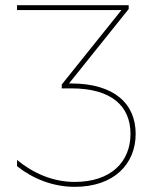

<svg xmlns="http://www.w3.org/2000/svg" viewBox="-20 -537 588 743"><path d="M269 186C422 186 505 97 505 -19C505 -135 423 -214 255 -214H247L478 -502V-517H46V-498H450L219 -210V-195H256C412 -195 485 -126 485 -19C485 88 411 167 269 167C184 167 108 133 46 82V106C106 154 184 186 269 186Z"/></svg>

Font: Chess Sans Thin
Style: Regular
Weight: 100
Designer: Wolf Bōese
Foundry: Wolf Bōese
Version: Version 7.223;Glyphs 3.3 (3306)